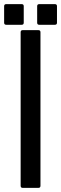

<svg xmlns="http://www.w3.org/2000/svg" viewBox="-50 -924 296 930"><path d="M60 -14Q50 -14 50 -24V-768Q50 -778 60 -778H136Q146 -778 146 -768V-24Q146 -14 136 -14ZM130 -814V-894Q130 -904 140 -904H216Q226 -904 226 -894V-814Q226 -804 216 -804H140Q130 -804 130 -814ZM-30 -814V-894Q-30 -904 -20 -904H55Q65 -904 65 -894V-814Q65 -804 55 -804H-20Q-30 -804 -30 -814Z"/></svg>

Font: Kanalisirung
Style: Regular
Weight: 500
Designer: Peter Wiegel
Foundry: Peter Wiegel
Version: 1.000